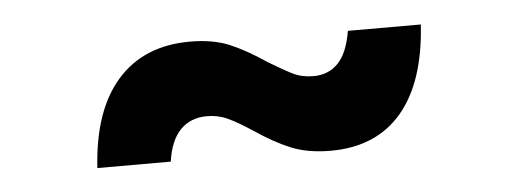

<svg xmlns="http://www.w3.org/2000/svg" viewBox="-28 -417 751 278"><g transform="rotate(-5 347.5 -277.5)"><path d="M334 -229Q313 -242.8 299.2 -249.1Q285.5 -255.5 269.2 -255.5Q245.5 -255.5 230.6 -240.2Q215.8 -225 211.5 -194.5H104.8Q110 -277.8 148.6 -321.5Q187.2 -365.2 254.2 -365.2Q287.5 -365.2 311.4 -355.2Q335.2 -345.2 363.2 -326.2Q385.8 -312.5 398.8 -306.1Q411.8 -299.8 428 -299.8Q450.2 -299.8 464.2 -314.4Q478.2 -329 483.5 -360.8H589.5Q584.2 -277.2 547 -233.6Q509.8 -190 443.8 -190Q410.5 -190 386.2 -200Q362 -210 334 -229Z"/></g></svg>

Font: Trafiko Sans Variable
Style: Regular
Weight: 400
Designer: Gumpita Rahayu / Trafiko
Foundry: Tokotype / Trafiko
Version: Version 0.001;FEAKit 1.0